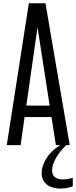

<svg xmlns="http://www.w3.org/2000/svg" viewBox="-20 -879 463 1163"><path d="M21 0 154.8 -859.4H255.4L402.3 0H318.4L292 -169.9H128.9L105 0ZM139.6 -239.3H280.8L208 -709.5H206.5ZM346.7 263.2Q312.5 263.2 286.9 252.4Q261.2 241.7 246.8 220.7Q232.4 199.7 232.4 168.9Q232.4 127.4 260.5 81.3Q288.6 35.2 344.7 0H381.3Q340.8 38.1 318.1 79.3Q295.4 120.6 295.4 153.3Q295.4 181.2 313 194.6Q330.6 208 359.4 208Q383.3 208 401.6 203.1Q419.9 198.2 420.9 197.8V249Q415 252.9 393.1 258.1Q371.1 263.2 346.7 263.2Z"/></svg>

Font: AntonioLight
Style: Regular
Weight: 300
Designer: Vernon Adams
Foundry: Vernon Adams
Version: Version 1.002